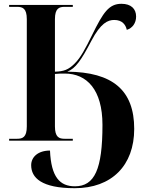

<svg xmlns="http://www.w3.org/2000/svg" viewBox="-20 -740 768 1010"><path d="M373 250C567 250 686 131 686 -62C686 -265 573 -361 334 -363C378 -380 408 -425 460 -524C510 -620 548 -635 581 -635C623 -635 641 -610 647 -583C677 -592 696 -619 696 -653C696 -694 669 -720 619 -720C553 -720 523 -675 465 -557C429 -484 404 -436 372 -405C341 -374 316 -364 269 -363V-639C269 -696 291 -704 320 -704H363V-714H28V-704H70C99 -704 121 -696 121 -639V-75C121 -18 99 -10 70 -10H28V0H363V-10H320C291 -10 269 -18 269 -75V-351C286 -353 304 -353 321 -353C436 -353 519 -269 519 -83C519 150 478 240 374 240C295 240 249 192 243 52C180 52 144 86 144 129C144 195 198 250 373 250Z"/></svg>

Font: Noto Serif Display
Style: Bold
Weight: 700
Designer: Monotype Design Team
Foundry: Monotype Imaging Inc.
Version: Version 2.009